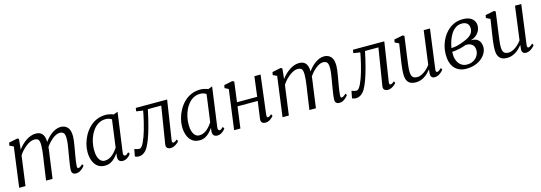

<svg xmlns="http://www.w3.org/2000/svg" viewBox="10 -1410 6384 2264"><g transform="rotate(-15 3202.0 -278.5)"><path d="M204 -557 191 -430.5Q211.5 -458 236.5 -482.8Q261.5 -507.5 289.8 -526.5Q318 -545.5 347.8 -556.2Q377.5 -567 407.5 -567Q445 -567 469 -552.2Q493 -537.5 504.8 -506Q516.5 -474.5 516.5 -424.5Q516.5 -420.5 516.2 -416.8Q516 -413 516 -409Q516 -405 515.5 -400.5L502 -416Q520.5 -445.5 544.5 -472.8Q568.5 -500 596 -521.2Q623.5 -542.5 653.2 -554.8Q683 -567 714 -567Q764 -567 795.8 -533.8Q827.5 -500.5 827.5 -423Q827.5 -400 823.5 -369.8Q819.5 -339.5 814 -307.5Q808.5 -275.5 803.5 -246.5Q799 -221 793.8 -191.5Q788.5 -162 784.5 -132.5Q780.5 -103 778.5 -78Q777.5 -61.5 780 -52.8Q782.5 -44 790 -44Q802 -44 814.8 -51.8Q827.5 -59.5 845.5 -77L857.5 -55.5Q852.5 -48 837.5 -32.5Q822.5 -17 800 -3.5Q777.5 10 750 10Q732 10 720.2 3.8Q708.5 -2.5 703 -15.2Q697.5 -28 698 -47.5Q699 -71 703.2 -101.5Q707.5 -132 713 -164.2Q718.5 -196.5 723 -225.5Q727.5 -253.5 733.5 -286.8Q739.5 -320 743.8 -354Q748 -388 748 -418Q748 -467.5 732.2 -485Q716.5 -502.5 683.5 -502.5Q662 -502.5 637.2 -490.5Q612.5 -478.5 587.5 -457Q562.5 -435.5 539.8 -408.2Q517 -381 499.5 -350.5L517 -398Q515.5 -374.5 512.2 -348Q509 -321.5 505.2 -295.5Q501.5 -269.5 498 -246L464.5 0H385L417 -222.5Q421.5 -251.5 426.5 -285.8Q431.5 -320 435 -354.2Q438.5 -388.5 438.5 -418Q438.5 -468 424.5 -485.8Q410.5 -503.5 373 -503.5Q351 -503.5 325.8 -492.5Q300.5 -481.5 274.8 -461.8Q249 -442 225.2 -416.5Q201.5 -391 183 -362L134 0H57L122 -487.5L73.5 -510.5L80.5 -545.5L185.5 -567Z M1343.5 -86Q1340 -61.5 1347.5 -52.8Q1355 -44 1362.5 -44Q1372.5 -44 1382.5 -51.2Q1392.5 -58.5 1406.5 -72L1420.5 -50Q1417 -44 1403.5 -29.5Q1390 -15 1368.8 -2.5Q1347.5 10 1321.5 10Q1294.5 10 1278.5 -5Q1262.5 -20 1264.5 -56L1270 -97.5Q1251.5 -72 1228.5 -47.2Q1205.5 -22.5 1174.8 -6.2Q1144 10 1103 10Q1050 10 1014.8 -17.2Q979.5 -44.5 961.8 -91.8Q944 -139 944 -199.5Q944 -245.5 957.2 -296.5Q970.5 -347.5 996.5 -395.5Q1022.5 -443.5 1061 -482.5Q1099.5 -521.5 1150.5 -544.2Q1201.5 -567 1264.5 -567Q1285 -567 1311 -561.2Q1337 -555.5 1358 -547L1409.5 -566ZM1323 -496.5Q1307.5 -508 1288.5 -513.2Q1269.5 -518.5 1248.5 -518.5Q1205.5 -518.5 1170.2 -500.2Q1135 -482 1108 -450.5Q1081 -419 1062.5 -378.5Q1044 -338 1034.5 -293.2Q1025 -248.5 1025 -204.5Q1025 -152.5 1036.8 -117.5Q1048.5 -82.5 1069 -65Q1089.5 -47.5 1116 -47.5Q1145 -47.5 1169.5 -58.8Q1194 -70 1214.2 -87.8Q1234.5 -105.5 1250.5 -125.2Q1266.5 -145 1278 -162.5Z M1938.5 -78.5Q1935.5 -60 1939.5 -52Q1943.5 -44 1950 -44Q1960 -44 1971.5 -49.8Q1983 -55.5 1998 -69.5L2009.5 -47Q2006 -41 1990.5 -27.2Q1975 -13.5 1952.8 -1.8Q1930.5 10 1905.5 10Q1880.5 10 1864.2 -4Q1848 -18 1853 -50L1926 -503H1762.5Q1738.5 -388 1715.8 -304.5Q1693 -221 1671.5 -163.5Q1650 -106 1629.5 -70Q1609 -33.5 1579.8 -12.8Q1550.5 8 1515 8Q1504 8 1487.8 3.5Q1471.5 -1 1470 -4L1487 -92Q1489.5 -90 1499.2 -86.5Q1509 -83 1521.8 -80Q1534.5 -77 1546.5 -77Q1560.5 -77 1574.2 -93.2Q1588 -109.5 1601.5 -137.5Q1615 -165.5 1627.8 -200.8Q1640.5 -236 1651.5 -273.5Q1665.5 -321 1676.2 -366.8Q1687 -412.5 1694.5 -448.2Q1702 -484 1704.5 -501.5L1623 -513.5L1628.5 -554H2011.5Z M2498 -86Q2494.5 -61.5 2502 -52.8Q2509.5 -44 2517 -44Q2527 -44 2537 -51.2Q2547 -58.5 2561 -72L2575 -50Q2571.5 -44 2558 -29.5Q2544.5 -15 2523.2 -2.5Q2502 10 2476 10Q2449 10 2433 -5Q2417 -20 2419 -56L2424.5 -97.5Q2406 -72 2383 -47.2Q2360 -22.5 2329.2 -6.2Q2298.5 10 2257.5 10Q2204.5 10 2169.2 -17.2Q2134 -44.5 2116.2 -91.8Q2098.5 -139 2098.5 -199.5Q2098.5 -245.5 2111.8 -296.5Q2125 -347.5 2151 -395.5Q2177 -443.5 2215.5 -482.5Q2254 -521.5 2305 -544.2Q2356 -567 2419 -567Q2439.5 -567 2465.5 -561.2Q2491.5 -555.5 2512.5 -547L2564 -566ZM2477.5 -496.5Q2462 -508 2443 -513.2Q2424 -518.5 2403 -518.5Q2360 -518.5 2324.8 -500.2Q2289.5 -482 2262.5 -450.5Q2235.5 -419 2217 -378.5Q2198.5 -338 2189 -293.2Q2179.5 -248.5 2179.5 -204.5Q2179.5 -152.5 2191.2 -117.5Q2203 -82.5 2223.5 -65Q2244 -47.5 2270.5 -47.5Q2299.5 -47.5 2324 -58.8Q2348.5 -70 2368.8 -87.8Q2389 -105.5 2405 -125.2Q2421 -145 2432.5 -162.5Z M3093.5 -78.5Q3091.5 -60.5 3095.2 -52.2Q3099 -44 3104.5 -44Q3113.5 -44 3124.8 -49.8Q3136 -55.5 3150 -69.5L3162.5 -47Q3158.5 -41.5 3144.5 -27.5Q3130.5 -13.5 3109.2 -1.8Q3088 10 3063 10Q3046 10 3033 4Q3020 -2 3013.5 -15.2Q3007 -28.5 3010 -49.5L3039 -261.5H2792.5L2757.5 0H2681L2746 -485.5L2700 -509L2707 -544L2810 -565L2831 -554L2799 -310H3045.5L3076.5 -553.5H3152Z M3419 -557 3406 -430.5Q3426.5 -458 3451.5 -482.8Q3476.5 -507.5 3504.8 -526.5Q3533 -545.5 3562.8 -556.2Q3592.5 -567 3622.5 -567Q3660 -567 3684 -552.2Q3708 -537.5 3719.8 -506Q3731.5 -474.5 3731.5 -424.5Q3731.5 -420.5 3731.2 -416.8Q3731 -413 3731 -409Q3731 -405 3730.5 -400.5L3717 -416Q3735.5 -445.5 3759.5 -472.8Q3783.5 -500 3811 -521.2Q3838.5 -542.5 3868.2 -554.8Q3898 -567 3929 -567Q3979 -567 4010.8 -533.8Q4042.5 -500.5 4042.5 -423Q4042.5 -400 4038.5 -369.8Q4034.5 -339.5 4029 -307.5Q4023.5 -275.5 4018.5 -246.5Q4014 -221 4008.8 -191.5Q4003.5 -162 3999.5 -132.5Q3995.5 -103 3993.5 -78Q3992.5 -61.5 3995 -52.8Q3997.5 -44 4005 -44Q4017 -44 4029.8 -51.8Q4042.5 -59.5 4060.5 -77L4072.5 -55.5Q4067.5 -48 4052.5 -32.5Q4037.5 -17 4015 -3.5Q3992.5 10 3965 10Q3947 10 3935.2 3.8Q3923.5 -2.5 3918 -15.2Q3912.5 -28 3913 -47.5Q3914 -71 3918.2 -101.5Q3922.5 -132 3928 -164.2Q3933.5 -196.5 3938 -225.5Q3942.5 -253.5 3948.5 -286.8Q3954.5 -320 3958.8 -354Q3963 -388 3963 -418Q3963 -467.5 3947.2 -485Q3931.5 -502.5 3898.5 -502.5Q3877 -502.5 3852.2 -490.5Q3827.5 -478.5 3802.5 -457Q3777.5 -435.5 3754.8 -408.2Q3732 -381 3714.5 -350.5L3732 -398Q3730.5 -374.5 3727.2 -348Q3724 -321.5 3720.2 -295.5Q3716.5 -269.5 3713 -246L3679.5 0H3600L3632 -222.5Q3636.5 -251.5 3641.5 -285.8Q3646.5 -320 3650 -354.2Q3653.5 -388.5 3653.5 -418Q3653.5 -468 3639.5 -485.8Q3625.5 -503.5 3588 -503.5Q3566 -503.5 3540.8 -492.5Q3515.5 -481.5 3489.8 -461.8Q3464 -442 3440.2 -416.5Q3416.5 -391 3398 -362L3349 0H3272L3337 -487.5L3288.5 -510.5L3295.5 -545.5L3400.5 -567Z M4589.5 -78.5Q4586.5 -60 4590.5 -52Q4594.5 -44 4601 -44Q4611 -44 4622.5 -49.8Q4634 -55.5 4649 -69.5L4660.5 -47Q4657 -41 4641.5 -27.2Q4626 -13.5 4603.8 -1.8Q4581.5 10 4556.5 10Q4531.5 10 4515.2 -4Q4499 -18 4504 -50L4577 -503H4413.5Q4389.5 -388 4366.8 -304.5Q4344 -221 4322.5 -163.5Q4301 -106 4280.5 -70Q4260 -33.5 4230.8 -12.8Q4201.5 8 4166 8Q4155 8 4138.8 3.5Q4122.5 -1 4121 -4L4138 -92Q4140.5 -90 4150.2 -86.5Q4160 -83 4172.8 -80Q4185.5 -77 4197.5 -77Q4211.5 -77 4225.2 -93.2Q4239 -109.5 4252.5 -137.5Q4266 -165.5 4278.8 -200.8Q4291.5 -236 4302.5 -273.5Q4316.5 -321 4327.2 -366.8Q4338 -412.5 4345.5 -448.2Q4353 -484 4355.5 -501.5L4274 -513.5L4279.5 -554H4662.5Z M4899 10Q4863 10 4836.2 -2Q4809.5 -14 4794.5 -42.8Q4779.5 -71.5 4779.5 -122.5Q4779.5 -140 4780.8 -160.8Q4782 -181.5 4784.8 -204.8Q4787.5 -228 4790.5 -251.2Q4793.5 -274.5 4797 -295.5L4826 -485.5L4776.5 -509.5L4782.5 -544L4889.5 -565L4908.5 -555L4872.5 -291.5Q4870 -270.5 4867.2 -250.2Q4864.5 -230 4862 -211Q4859.5 -192 4858 -173Q4856.5 -154 4856.5 -135.5Q4856.5 -98.5 4865.8 -79.2Q4875 -60 4891.8 -53Q4908.5 -46 4931 -46Q4959.5 -46 4989.8 -61.8Q5020 -77.5 5046.8 -102Q5073.5 -126.5 5091.5 -153L5145.5 -561H5222L5158 -80Q5155.5 -61.5 5159.5 -52.8Q5163.5 -44 5171 -44Q5181 -44 5194 -52Q5207 -60 5225 -77.5L5237 -55Q5233 -48.5 5217.5 -33Q5202 -17.5 5179 -4.2Q5156 9 5128.5 9Q5101.5 9 5089 -9Q5076.5 -27 5081.5 -57Q5081.5 -58.5 5082 -62.8Q5082.5 -67 5083.2 -72.8Q5084 -78.5 5084.5 -84.5Q5085 -90.5 5085.5 -95.5L5084.5 -96.5Q5069 -77 5049.5 -57.8Q5030 -38.5 5006.5 -23.2Q4983 -8 4956 1Q4929 10 4899 10Z M5516 9Q5470.5 9 5434.8 -5.5Q5399 -20 5373.8 -48.2Q5348.5 -76.5 5335.2 -117.8Q5322 -159 5322 -213Q5322 -283 5344 -346.5Q5366 -410 5405.8 -460Q5445.5 -510 5499.8 -538.5Q5554 -567 5619 -567Q5675.5 -567 5709.2 -550.2Q5743 -533.5 5758.2 -506.8Q5773.5 -480 5773.5 -449.5Q5773.5 -416.5 5759.2 -386.8Q5745 -357 5717.8 -335Q5690.5 -313 5651.5 -301.5Q5698.5 -302.5 5725 -286Q5751.5 -269.5 5762.8 -243Q5774 -216.5 5774 -187.5Q5774 -151 5755.8 -116Q5737.5 -81 5703.5 -52.8Q5669.5 -24.5 5621.8 -7.8Q5574 9 5516 9ZM5535 -37Q5580.5 -37 5614 -55.8Q5647.5 -74.5 5666.2 -105.8Q5685 -137 5685 -174Q5685 -200 5674.2 -220.5Q5663.5 -241 5640.5 -253Q5617.5 -265 5580 -265Q5573 -263 5560.8 -258.5Q5548.5 -254 5533.2 -249.2Q5518 -244.5 5501.5 -241Q5482.5 -237 5458 -232.8Q5433.5 -228.5 5405 -227.5Q5404.5 -219.5 5404.2 -211.8Q5404 -204 5404 -196.5Q5404 -152 5420 -115.8Q5436 -79.5 5465.8 -58.2Q5495.5 -37 5535 -37ZM5407 -272Q5427.5 -273 5444.8 -275Q5462 -277 5479.5 -281.5Q5497 -286 5518.5 -293Q5566 -308.5 5604.2 -327.2Q5642.5 -346 5664.5 -372.8Q5686.5 -399.5 5686.5 -438.5Q5686.5 -478 5663.8 -499Q5641 -520 5600 -520Q5555.5 -520 5522 -497.2Q5488.5 -474.5 5465.2 -437.5Q5442 -400.5 5427.8 -357Q5413.5 -313.5 5407 -272Z M6013.5 10Q5977.5 10 5950.8 -2Q5924 -14 5909 -42.8Q5894 -71.5 5894 -122.5Q5894 -140 5895.2 -160.8Q5896.5 -181.5 5899.2 -204.8Q5902 -228 5905 -251.2Q5908 -274.5 5911.5 -295.5L5940.5 -485.5L5891 -509.5L5897 -544L6004 -565L6023 -555L5987 -291.5Q5984.5 -270.5 5981.8 -250.2Q5979 -230 5976.5 -211Q5974 -192 5972.5 -173Q5971 -154 5971 -135.5Q5971 -98.5 5980.2 -79.2Q5989.5 -60 6006.2 -53Q6023 -46 6045.5 -46Q6074 -46 6104.2 -61.8Q6134.5 -77.5 6161.2 -102Q6188 -126.5 6206 -153L6260 -561H6336.5L6272.5 -80Q6270 -61.5 6274 -52.8Q6278 -44 6285.5 -44Q6295.5 -44 6308.5 -52Q6321.5 -60 6339.5 -77.5L6351.5 -55Q6347.5 -48.5 6332 -33Q6316.5 -17.5 6293.5 -4.2Q6270.5 9 6243 9Q6216 9 6203.5 -9Q6191 -27 6196 -57Q6196 -58.5 6196.5 -62.8Q6197 -67 6197.8 -72.8Q6198.5 -78.5 6199 -84.5Q6199.5 -90.5 6200 -95.5L6199 -96.5Q6183.5 -77 6164 -57.8Q6144.5 -38.5 6121 -23.2Q6097.5 -8 6070.5 1Q6043.5 10 6013.5 10Z"/></g></svg>

Font: Merriweather 20pt Light
Style: Italic
Weight: 300
Italic angle: -7.8°
Version: Version 2.101